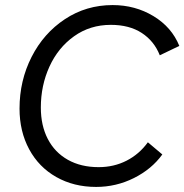

<svg xmlns="http://www.w3.org/2000/svg" viewBox="-20 -726 727 757"><path d="M57 -298Q57 -408 104.5 -501.5Q152 -595 236 -650.5Q320 -706 424 -706Q513 -706 585 -662.5Q657 -619 687 -545L610 -508Q588 -564 539 -596Q490 -628 417 -628Q335 -628 272 -583Q209 -538 175 -463.5Q141 -389 141 -302Q141 -231 168.5 -178Q196 -125 247.5 -96Q299 -67 369 -67Q429 -67 479 -92.5Q529 -118 563 -165L620 -117Q578 -59 508 -24Q438 11 359 11Q271 11 202 -28Q133 -67 95 -137.5Q57 -208 57 -298Z"/></svg>

Font: Fixel Italic Variable Display Thin
Style: Italic
Weight: 100
Italic angle: -10°
Designer: AlfaBravo + MacPaw
Foundry: Kyrylo Tkachov, Marchela Mozhyna, Serhii Makarenko, Maria Weinstein, Zakhar Kryvoshyya
Version: Version 1.210;Glyphs 3.2 (3217)